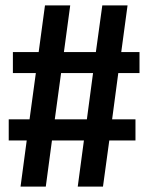

<svg xmlns="http://www.w3.org/2000/svg" viewBox="-20 -695 557 715"><path d="M269.5 0 292.5 -172H173.5L150.5 0H56.5L79.5 -172H12.5V-250.5H90L113.5 -423H28V-501H124L147.5 -675H241.5L218 -501H337L361 -675H455L431.5 -501H499.5V-423H420.5L397.5 -250.5H484.5V-172H387L363.5 0ZM184 -250.5H303.5L326.5 -423H207.5Z"/></svg>

Font: Anybody Condensed SemiBold
Style: Regular
Weight: 600
Width: 3
Designer: Tyler Finck
Foundry: Etcetera Type Company
Version: Version 1.010; ttfautohint (v1.8.3) -l 8 -r 50 -G 200 -x 14 